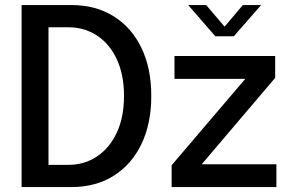

<svg xmlns="http://www.w3.org/2000/svg" viewBox="-20 -758 1175 778"><path d="M67.5 0V-737.5H270Q367.5 -737.5 440.2 -692.2Q513 -647 553 -564.2Q593 -481.5 593 -369.5Q593 -257 553 -174Q513 -91 440.2 -45.5Q367.5 0 270 0ZM257 -647.5H176.5V-90H257Q322 -90 373 -124Q424 -158 453.2 -220.5Q482.5 -283 482.5 -369.5Q482.5 -455.5 453.2 -518Q424 -580.5 373 -614Q322 -647.5 257 -647.5ZM1100 -92.5V0H675.5V-88.5L974 -438.5H687V-531H1095V-442.5L797.5 -92.5ZM742.5 -737.5H815.5L890 -650L964 -737.5H1038L927.5 -611H852.5Z"/></svg>

Font: Epilogue Medium
Style: Regular
Weight: 500
Designer: Tyler Finck
Foundry: Etcetera Type Co
Version: Version 2.111; ttfautohint (v1.8.3)